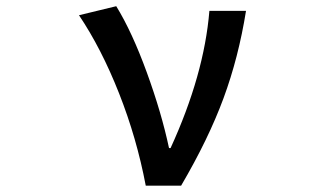

<svg xmlns="http://www.w3.org/2000/svg" viewBox="-20 -584 1040 604"><path d="M549.8 0H438.5Q410.2 -149.4 354.5 -290.5Q298.8 -431.6 228.5 -536.1L345.7 -564.5Q395.5 -483.4 441.9 -356Q488.3 -228.5 511.7 -118.2H516.6Q622.1 -348.6 638.7 -549.8H753.9Q730.5 -403.3 683.1 -274.9Q635.7 -146.5 549.8 0Z"/></svg>

Font: Gen Shin Gothic Monospace Medium
Style: Regular
Weight: 500
Designer: [Source Han Sans]
Ryoko NISHIZUKA  (kana & ideographs); Paul D. Hunt (Latin, Greek & Cyrillic); Wenlong ZHANG  (bopomofo
Version: Version 1.002.20150607